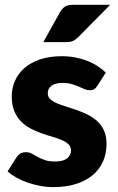

<svg xmlns="http://www.w3.org/2000/svg" viewBox="-20 -756 480 784"><path d="M377 -405Q371 -395.5 364.2 -391.5Q357.5 -387.5 347 -387.5Q336 -387.5 325 -392.2Q314 -397 301.2 -402.5Q288.5 -408 272.5 -412.8Q256.5 -417.5 236 -417.5Q206.5 -417.5 190.8 -406.2Q175 -395 175 -375Q175 -360.5 185.2 -351Q195.5 -341.5 212.5 -334.2Q229.5 -327 251 -320.5Q272.5 -314 295 -306Q317.5 -298 339 -287.2Q360.5 -276.5 377.5 -260.8Q394.5 -245 404.8 -222.5Q415 -200 415 -168.5Q415 -130 401 -97.5Q387 -65 359.2 -41.5Q331.5 -18 290.8 -5Q250 8 197 8Q170.5 8 144 3Q117.5 -2 92.8 -10.5Q68 -19 47 -30.8Q26 -42.5 11 -56L47 -113Q53.5 -123 62.5 -128.8Q71.5 -134.5 86 -134.5Q99.5 -134.5 110.2 -128.5Q121 -122.5 133.5 -115.5Q146 -108.5 162.8 -102.5Q179.5 -96.5 205 -96.5Q223 -96.5 235.5 -100.2Q248 -104 255.5 -110.5Q263 -117 266.5 -125Q270 -133 270 -141.5Q270 -157 259.5 -167Q249 -177 232 -184.2Q215 -191.5 193.2 -197.8Q171.5 -204 149 -212Q126.5 -220 104.8 -231.2Q83 -242.5 66 -259.8Q49 -277 38.5 -302Q28 -327 28 -362.5Q28 -395.5 40.8 -425.2Q53.5 -455 79 -477.5Q104.5 -500 143 -513.2Q181.5 -526.5 233 -526.5Q261 -526.5 287.2 -521.5Q313.5 -516.5 336.5 -507.5Q359.5 -498.5 378.5 -486.2Q397.5 -474 412 -459.5ZM430 -736.5 300 -605Q288.5 -593.5 278 -588.8Q267.5 -584 250 -584H157L225 -706.5Q233.5 -721 245 -728.8Q256.5 -736.5 280 -736.5Z"/></svg>

Font: LatoHex
Style: Regular
Weight: 900
Designer: Lukasz Dziedzic
Foundry: tyPoland Lukasz Dziedzic
Version: Version 1.104; Western+Polish opensource